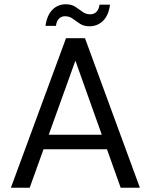

<svg xmlns="http://www.w3.org/2000/svg" viewBox="-20 -879 705 899"><path d="M31 0 289 -700H378L635 0H545L333 -595L119 0ZM149 -180 173 -248H490L514 -180ZM399 -756Q372 -756 354 -768Q336 -780 320.5 -791.5Q305 -803 284 -803Q268 -803 256.5 -792Q245 -781 242 -758H193Q200 -808 225.5 -833.5Q251 -859 288 -859Q315 -859 332.5 -847.5Q350 -836 366 -824Q382 -812 403 -812Q420 -812 431.5 -823.5Q443 -835 446 -857H495Q489 -808 463 -782Q437 -756 399 -756Z"/></svg>

Font: DM Sans 9pt
Style: Regular
Weight: 400
Designer: Colophon Foundry, Jonny Pinhorn
Foundry: Colophon Foundry
Version: Version 4.004;gftools[0.9.30]